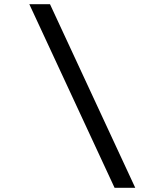

<svg xmlns="http://www.w3.org/2000/svg" viewBox="-20 -789 748 910"><path d="M621 101H523L119 -769H217Z"/></svg>

Font: DM Sans 20pt Medium
Style: Italic
Weight: 500
Italic angle: -10°
Version: Version 4.004;gftools[0.9.30]